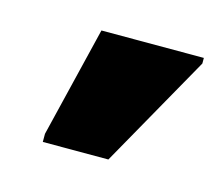

<svg xmlns="http://www.w3.org/2000/svg" viewBox="-45 -820 340 297"><g transform="rotate(15 125.0 -671.0)"><path d="M43 -576V-589L86 -766H250V-757L148 -576Z"/></g></svg>

Font: Noto Sans ExtraCondensed ExtraBold
Style: Regular
Weight: 800
Width: 2
Designer: Monotype Design Team
Foundry: Monotype Imaging Inc.
Version: Version 2.013; ttfautohint (v1.8.4.7-5d5b)